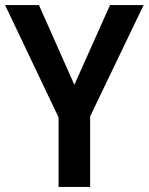

<svg xmlns="http://www.w3.org/2000/svg" viewBox="-20 -734 584 754"><path d="M272 -401 133 -714H0L210 -273V0H334V-277L544 -714H412Z"/></svg>

Font: Noto Sans Devanagari UI SemiCondensed SemiBold
Style: Regular
Weight: 600
Width: 4
Designer: Jelle Bosma - Monotype Design Team
Foundry: Monotype Imaging Inc.
Version: Version 2.004